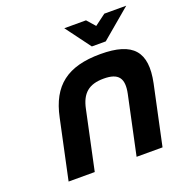

<svg xmlns="http://www.w3.org/2000/svg" viewBox="-124 -788 851 897"><g transform="rotate(-20 302.0 -340.0)"><path d="M129 -295 66 0H196L258 -291C273 -364 310 -396 384 -396C458 -396 481 -364 466 -291L404 0H533L596 -295C627 -444 571 -509 409 -509C245 -509 160 -444 129 -295ZM292 -680 384 -556H453L600 -680H491L436 -639L400 -680Z"/></g></svg>

Font: LT Wave Mono Bold
Style: Italic
Weight: 700
Designer: Daniel Lyons
Version: Version 2.5 (Glyphs App)